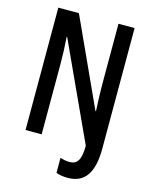

<svg xmlns="http://www.w3.org/2000/svg" viewBox="-133 -799 850 1082"><g transform="rotate(15 292.5 -257.5)"><path d="M369 199C468 199 515 130 515 -10V-714H421V-354C421 -314 423 -264 426 -205H423L190 -714H70V0H164V-417C164 -458 162 -509 158 -567H161L421 -2C421 78 401 110 357 110C336 110 317 106 301 100V188C322 196 344 199 369 199Z"/></g></svg>

Font: Noto Sans Devanagari ExtraCondensed Medium
Style: Regular
Weight: 500
Width: 2
Designer: Jelle Bosma - Monotype Design Team
Foundry: Monotype Imaging Inc.
Version: Version 2.004